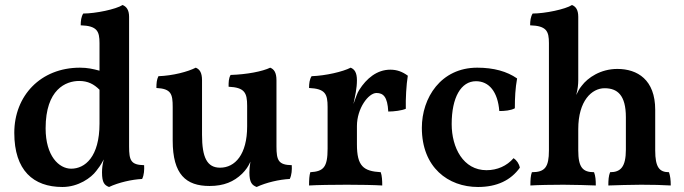

<svg xmlns="http://www.w3.org/2000/svg" viewBox="-20 -737 2730 766"><path d="M555 -78C502 -79 495 -97 495 -153V-670C495 -698 484 -711 469 -717C443 -700 361 -683 312 -683C304 -670 302 -654 302 -636C368 -634 377 -612 377 -565V-455C351 -462 329 -467 299 -467C142 -467 37 -355 37 -207C37 -57 113 9 229 9C293 9 344 -28 364 -55C372 -65 382 -78 394 -101C389 -81 387 -67 387 -49C387 -8 397 2 415 9C453 -9 506 -21 547 -23C555 -39 556 -60 555 -78ZM264 -64C215 -64 162 -115 162 -225C162 -381 243 -414 296 -414C331 -414 355 -401 377 -379V-244C377 -111 319 -64 264 -64Z M1144 -78C1091 -79 1083 -97 1083 -153V-417C1083 -448 1073 -461 1058 -467C1027 -452 965 -440 900 -438C892 -424 892 -409 892 -391C956 -388 966 -367 966 -315V-233C966 -121 918 -68 858 -68C806 -68 786 -109 786 -199V-417C786 -448 776 -461 761 -467C730 -451 670 -435 612 -433C605 -419 604 -404 604 -386C663 -383 669 -362 669 -310V-176C669 -41 722 5 816 5C873 5 913 -12 946 -44C960 -58 971 -73 979 -92C976 -74 975 -59 975 -49C975 -8 986 2 1004 9C1042 -9 1095 -21 1136 -23C1144 -39 1145 -60 1144 -78Z M1607 -435C1585 -451 1564 -459 1537 -459C1484 -459 1442 -424 1413 -378C1405 -366 1399 -346 1390 -322C1397 -355 1404 -384 1404 -417C1404 -448 1394 -461 1379 -467C1348 -451 1280 -435 1223 -433C1215 -420 1213 -404 1213 -386C1278 -383 1287 -362 1287 -310V-144C1287 -70 1271 -53 1218 -50C1214 -37 1213 -20 1213 3C1244 1 1310 0 1364 0C1416 0 1472 1 1505 3C1505 -17 1504 -36 1499 -50C1430 -54 1404 -74 1404 -161V-234C1404 -305 1450 -366 1482 -366C1509 -366 1526 -351 1529 -292C1552 -292 1583 -296 1599 -303C1598 -342 1601 -399 1607 -435Z M1887 9C1963 9 2018 -18 2054 -68C2051 -84 2041 -98 2029 -106C2002 -75 1964 -58 1921 -58C1828 -58 1782 -148 1782 -242C1782 -348 1819 -413 1879 -413C1931 -413 1966 -371 1972 -294C1992 -294 2018 -296 2034 -305C2034 -348 2036 -385 2043 -424C2003 -452 1950 -467 1884 -467C1739 -467 1663 -347 1663 -227C1663 -69 1768 9 1887 9Z M2649 -50C2611 -50 2594 -69 2594 -137V-299C2594 -419 2523 -462 2443 -462C2376 -462 2325 -427 2301 -395C2290 -382 2285 -370 2279 -358C2285 -381 2287 -401 2287 -417V-670C2287 -698 2277 -711 2262 -717C2236 -700 2154 -683 2105 -683C2097 -670 2095 -654 2095 -636C2161 -634 2170 -612 2170 -565V-137C2170 -70 2154 -50 2102 -50C2097 -37 2096 -19 2096 3C2125 1 2185 0 2228 0C2272 0 2328 2 2357 3C2357 -18 2356 -34 2350 -50C2305 -50 2287 -69 2287 -137V-222C2287 -335 2341 -385 2392 -385C2443 -385 2477 -358 2477 -269V-140C2477 -71 2456 -50 2414 -50C2408 -35 2407 -18 2407 3C2438 2 2496 0 2538 0C2581 0 2626 1 2656 3C2656 -19 2654 -35 2649 -50Z"/></svg>

Font: Vollkorn Semibold
Style: Regular
Weight: 600
Designer: Friedrich Althausen
Foundry: Friedrich Althausen
Version: Version 4.015;PS 004.015;hotconv 1.0.88;makeotf.lib2.5.64775